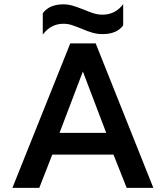

<svg xmlns="http://www.w3.org/2000/svg" viewBox="-20 -909 802 929"><path d="M187 -845Q219 -888 287 -888Q309 -888 330 -882Q351 -876 384 -863Q412 -851 433 -844.5Q454 -838 476 -838Q538 -838 576 -889V-786Q545 -744 476 -744Q451 -744 428 -750.5Q405 -757 375 -770Q345 -782 326.5 -788Q308 -794 287 -794Q258 -794 233.5 -782Q209 -770 187 -742ZM320 -699H443L722 0H593L529 -161H233L170 0H40ZM494 -266 381 -563 268 -266Z"/></svg>

Font: Prompt Medium
Style: Regular
Weight: 500
Designer: Katatrad Team
Foundry: CadsonDemak
Version: Version 1.001